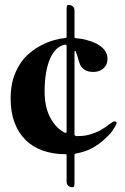

<svg xmlns="http://www.w3.org/2000/svg" viewBox="-20 -617 512 784"><path d="M442.4 -120.1Q449.2 -123 454.1 -119.1Q456.1 -117.2 456.1 -114.3Q456.1 -111.3 453.1 -106.4Q449.2 -98.6 438.5 -82Q426.8 -66.4 406.2 -47.9Q386.7 -29.3 357.4 -12.7Q329.1 2.9 290 9.8Q284.2 10.7 284.2 15.6Q284.2 53.7 284.2 129.9Q284.2 141.6 282.2 144.5Q280.3 147.5 275.4 147.5Q266.6 147.5 258.8 141.6Q252 134.8 252 126Q252 89.8 252 17.6Q252 12.7 248 12.7Q196.3 12.7 155.3 -2Q113.3 -16.6 84 -45.9Q54.7 -75.2 39.1 -117.2Q23.4 -159.2 23.4 -213.9Q23.4 -257.8 33.2 -293Q43.9 -328.1 61.5 -355.5Q79.1 -382.8 102.5 -401.4Q126 -420.9 151.4 -433.6Q175.8 -446.3 201.2 -453.1Q225.6 -460 247.1 -461.9Q252 -461.9 252 -466.8Q252 -503.9 252 -579.1Q252 -591.8 253.9 -594.7Q255.9 -596.7 260.7 -596.7Q269.5 -596.7 277.3 -590.8Q284.2 -585 284.2 -574.2Q284.2 -538.1 284.2 -465.8Q284.2 -461.9 289.1 -460.9Q318.4 -459 341.8 -451.2Q366.2 -444.3 382.8 -433.6Q400.4 -422.9 409.2 -409.2Q418.9 -394.5 418.9 -378.9Q418.9 -363.3 414.1 -352.5Q408.2 -342.8 400.4 -335.9Q391.6 -329.1 381.8 -326.2Q371.1 -323.2 361.3 -323.2Q345.7 -323.2 333 -328.1Q319.3 -334 310.5 -346.7Q306.6 -352.5 304.7 -359.4Q301.8 -367.2 299.8 -375Q296.9 -382.8 294.9 -391.6Q292 -399.4 289.1 -407.2Q288.1 -409.2 286.1 -409.2Q284.2 -408.2 284.2 -406.2Q284.2 -293 284.2 -68.4Q284.2 -63.5 290 -61.5Q293 -61.5 295.9 -61.5Q298.8 -61.5 301.8 -61.5Q330.1 -61.5 354.5 -70.3Q378.9 -78.1 396.5 -88.9Q414.1 -99.6 425.8 -109.4Q438.5 -118.2 442.4 -120.1ZM162.1 -244.1Q162.1 -180.7 184.6 -137.7Q207 -94.7 244.1 -75.2Q247.1 -74.2 248 -74.2Q249 -74.2 250 -75.2Q252 -76.2 252 -79.1Q252 -196.3 252 -429.7Q252 -434.6 246.1 -434.6Q227.5 -431.6 211.9 -418Q196.3 -403.3 184.6 -377.9Q173.8 -353.5 168 -319.3Q162.1 -285.2 162.1 -244.1Z"/></svg>

Font: Mermaid
Style: Bold
Weight: 400
Designer: Scott Simpson
Version: Version 1.001